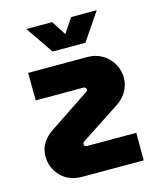

<svg xmlns="http://www.w3.org/2000/svg" viewBox="-107 -783 719 861"><g transform="rotate(-15 252.5 -352.5)"><path d="M169 0Q106 0 69 -39Q32 -78 32 -131Q32 -166 49.5 -193Q67 -220 97 -239L280 -361Q289 -366 289 -373Q289 -385 275 -385H55L54 -513H329Q368 -513 398.5 -494.5Q429 -476 446 -446Q463 -416 463 -381Q463 -348 446.5 -319.5Q430 -291 402 -272L219 -152Q211 -146 211 -140Q211 -128 225 -128H453V0ZM185 -577 97 -705H217L260 -638L305 -705H424L337 -577Z"/></g></svg>

Font: MuseoModerno
Style: Bold
Weight: 700
Designer: Pablo Cosgaya, Héctor Gatti, Marcela Romero, and the Authors of The MuseoModerno Project.
Foundry: Omnibus-Type Team
Version: Version 1.001